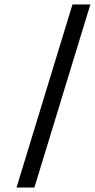

<svg xmlns="http://www.w3.org/2000/svg" viewBox="-20 -819 424 859"><path d="M292 -759 304.3 -799H384.3L372 -759L146.1 -20L133.9 20H53.9L66.1 -20Z"/></svg>

Font: Nordica Plus
Style: NordicaClassicLightObl
Weight: 300
Version: Version 1.01